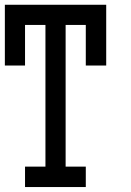

<svg xmlns="http://www.w3.org/2000/svg" viewBox="-20 -712 540 790"><path d="M0 -442.4V-692.4H417V-442.4H333V-609.4H250V-26.4H333V57.6H83V-26.4H167V-609.4H83V-442.4Z"/></svg>

Font: KH Dot kagurazaka 12
Style: Regular
Weight: 400
Designer: Original version for X68000 by Keitarou Hiraki (http://hp.vector.co.jp/authors/VA000874/) / TrueType conversion by Homem
Version: Version 1.00.20150527